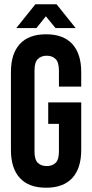

<svg xmlns="http://www.w3.org/2000/svg" viewBox="-20 -868 430 896"><path d="M205 -390H359V-168Q359 -83 317.5 -37.5Q276 8 195 8Q114 8 72.5 -37.5Q31 -83 31 -168V-532Q31 -617 72.5 -662.5Q114 -708 195 -708Q276 -708 317.5 -662.5Q359 -617 359 -532V-464H255V-539Q255 -577 239.5 -592.5Q224 -608 198 -608Q172 -608 156.5 -592.5Q141 -577 141 -539V-161Q141 -123 156.5 -108Q172 -93 198 -93Q224 -93 239.5 -108Q255 -123 255 -161V-290H205ZM56 -737 145 -848H244L333 -737H239L194 -792L150 -737Z"/></svg>

Font: BebasNeueW03-Regular
Style: Regular
Weight: 400
Designer: Ryoichi Tsunekawa
Foundry: Ryoichi Tsunekawa
Version: Version 1.30